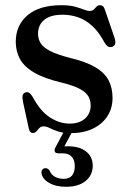

<svg xmlns="http://www.w3.org/2000/svg" viewBox="-20 -499 504 737"><path d="M231.5 -5.5H263.5L223 70.5L203.5 64.5Q211.5 63.5 220.2 63Q229 62.5 240.5 62.5Q285.5 62.5 310.8 82.8Q336 103 336 137Q336 173.5 308.5 195.8Q281 218 233.5 218Q193.5 218 167.2 202.2Q141 186.5 139 163.5Q139 156 143 151.5Q147 147 153 146.5Q158.5 146 163 148.8Q167.5 151.5 170.5 156Q177.5 173 192.2 180.2Q207 187.5 224 187.5Q267 187.5 267 137.5Q267 115.5 255.2 102.5Q243.5 89.5 220 89.5H203.5Q193 89.5 190.5 83.2Q188 77 192 68.5ZM247.5 -24.5Q285 -24.5 306.5 -44Q328 -63.5 328 -94.5Q328 -114 319 -129.5Q310 -145 286.2 -157.8Q262.5 -170.5 218.5 -181.5Q150 -197.5 111 -220.5Q72 -243.5 56.2 -273.2Q40.5 -303 40.5 -338.5Q40.5 -402 85.8 -440.5Q131 -479 215.5 -479Q247 -479 267.2 -473.5Q287.5 -468 301 -462.5Q314.5 -457 324.5 -457Q334.5 -457 340 -462.5Q345.5 -468 350.5 -473.5Q355.5 -479 364.5 -479Q370.5 -479 375.2 -475Q380 -471 383 -460.5L419.5 -354.5Q424 -341 422.2 -332.2Q420.5 -323.5 411.5 -319.5Q402.5 -316.5 395.8 -320Q389 -323.5 383 -332.5Q361 -374.5 335 -398.5Q309 -422.5 280.2 -432.5Q251.5 -442.5 220.5 -442.5Q173.5 -442.5 149.8 -422.8Q126 -403 126 -369.5Q126 -349.5 136 -333.2Q146 -317 172.5 -303.2Q199 -289.5 248 -277Q309 -262.5 345 -241.5Q381 -220.5 396.5 -191.2Q412 -162 412 -123Q412 -83.5 392.2 -53Q372.5 -22.5 336.5 -5.2Q300.5 12 252 12Q221.5 12 202.5 5.5Q183.5 -1 170.8 -7.5Q158 -14 147 -14Q137 -14 131 -7.5Q125 -1 119.8 5.2Q114.5 11.5 106 11.5Q100.5 11.5 96.5 7.5Q92.5 3.5 90.5 -6L68.5 -107Q65 -124 66.8 -132.2Q68.5 -140.5 77 -144Q85.5 -147 92.2 -142.5Q99 -138 106 -126Q135 -72 171.8 -48.2Q208.5 -24.5 247.5 -24.5Z"/></svg>

Font: Fraunces 18pt
Style: Regular
Weight: 400
Version: Version 1.000;[b76b70a41]